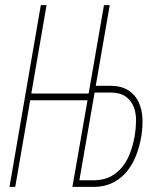

<svg xmlns="http://www.w3.org/2000/svg" viewBox="-20 -731 627 751"><path d="M102.5 -365.2H326.7L386.7 -710.9H409.2L354.5 -395.5H416Q458.5 -394 484.4 -376.2Q510.3 -358.4 522.9 -330.3Q535.6 -302.2 537.1 -267.6Q538.6 -232.9 532.7 -197.8Q526.4 -160.2 513.2 -125.2Q500 -90.3 478.5 -63Q457 -35.6 425.8 -18.6Q394.5 -1.5 352.5 0H263.2L322.3 -338.9H98.1L39.6 0H17.1L139.6 -710.9H162.1ZM350.1 -369.1 290.5 -25.9H352.1Q389.2 -27.3 415.8 -42.2Q442.4 -57.1 460.7 -81.1Q479 -105 490 -135.5Q501 -166 506.8 -198.7Q511.7 -228 512.2 -257.6Q512.7 -287.1 503.7 -311.3Q494.6 -335.4 473.9 -351.6Q453.1 -367.7 416.5 -369.1Z"/></svg>

Font: Roboto Mono Thin
Style: Italic
Weight: 250
Designer: Google
Version: Version 2.000985; 2015; ttfautohint (v1.3)